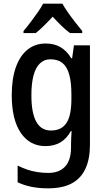

<svg xmlns="http://www.w3.org/2000/svg" viewBox="-20 -786 580 1046"><path d="M229 -549Q275 -549 309 -529.5Q343 -510 368 -469H373L383 -539H470V3Q470 80 445.5 133Q421 186 371 213Q321 240 242 240Q193 240 152.5 232Q112 224 76 207V116Q102 129 128.5 138Q155 147 184 151.5Q213 156 243 156Q303 156 335 121Q367 86 367 17V0Q367 -15 368 -36Q369 -57 370 -72H366Q343 -30 308.5 -10Q274 10 228 10Q142 10 93 -62.5Q44 -135 44 -268Q44 -357 66.5 -420Q89 -483 130.5 -516Q172 -549 229 -549ZM254 -463Q221 -463 197.5 -440.5Q174 -418 162.5 -374.5Q151 -331 151 -267Q151 -171 177.5 -123Q204 -75 257 -75Q286 -75 307 -85Q328 -95 342 -116Q356 -137 362.5 -170Q369 -203 369 -248V-270Q369 -338 357 -380.5Q345 -423 320 -443Q295 -463 254 -463ZM320 -766Q332 -744 351 -717Q370 -690 390.5 -664Q411 -638 428 -617V-606H361Q338 -623 314.5 -646Q291 -669 267 -695Q243 -669 219.5 -646Q196 -623 175 -606H108V-617Q126 -638 146 -664.5Q166 -691 185 -718Q204 -745 215 -766Z"/></svg>

Font: Noto Sans Display SemiCondensed Medium
Style: Regular
Weight: 500
Width: 4
Designer: Monotype Design Team
Foundry: Monotype Imaging Inc.
Version: Version 2.003